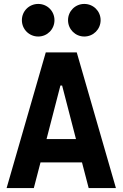

<svg xmlns="http://www.w3.org/2000/svg" viewBox="-20 -961 626 981"><path d="M13.7 0H152.8L187 -131.3H398.9L433.1 0H572.3L372.1 -693.4H213.9ZM175.3 -774.4C221.7 -774.4 258.3 -811.5 258.3 -857.9C258.3 -904.3 221.7 -940.9 175.3 -940.9C128.9 -940.9 91.8 -904.3 91.8 -857.9C91.8 -811.5 128.9 -774.4 175.3 -774.4ZM410.6 -774.4C457 -774.4 494.1 -811.5 494.1 -857.9C494.1 -904.3 457 -940.9 410.6 -940.9C364.7 -940.9 327.6 -904.3 327.6 -857.9C327.6 -811.5 364.7 -774.4 410.6 -774.4ZM217.8 -250.5 288.6 -523.9H297.4L368.2 -250.5Z"/></svg>

Font: Cascadia Mono NF
Style: Bold
Weight: 700
Monospace: yes
Designer: Aaron Bell
Foundry: Saja Typeworks
Version: Version 2404.023